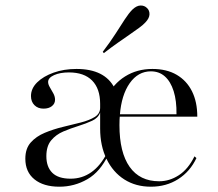

<svg xmlns="http://www.w3.org/2000/svg" viewBox="-20 -683 812 714"><path d="M541.1 11.3Q484.7 11.3 442.3 -15.7Q400 -42.7 376.2 -91.9Q352.4 -141.1 352.4 -204.8Q352.4 -271 376.6 -321Q400.8 -371 445.2 -398.8Q489.5 -426.6 546.8 -426.6Q600 -426.6 637.1 -404.8Q674.2 -383.1 694 -343.5Q713.7 -304 713.7 -249.2H391.1L390.3 -258.1H636.3Q637.1 -308.1 625.8 -344Q614.5 -379.8 593.1 -398.8Q571.8 -417.7 541.1 -417.7Q493.5 -417.7 462.5 -373.8Q431.5 -329.8 425.8 -255.6V-254.8Q425 -246.8 424.6 -237.9Q424.2 -229 424.2 -217.7Q424.2 -116.1 462.1 -62.5Q500 -8.9 571.8 -8.9Q610.5 -8.9 645.2 -31.5Q679.8 -54 703.2 -101.6L710.5 -95.2Q687.1 -45.2 642.7 -16.9Q598.4 11.3 541.1 11.3ZM242.7 -18.5Q285.5 -18.5 319.8 -42.7Q354 -66.9 378.2 -114.5L352.4 -204.8V-264.5Q345.2 -244.4 322.6 -233.9Q300 -223.4 271.4 -214.5Q242.7 -205.6 215.3 -194Q187.9 -182.3 170.2 -160.9Q152.4 -139.5 152.4 -102.4Q152.4 -62.1 174.6 -40.3Q196.8 -18.5 242.7 -18.5ZM200.8 11.3Q141.9 11.3 108.1 -16.1Q74.2 -43.5 74.2 -92.7Q74.2 -130.6 94.4 -153.2Q114.5 -175.8 146.4 -189.1Q178.2 -202.4 213.3 -210.9Q248.4 -219.4 280.2 -227.4Q312.1 -235.5 332.3 -248Q352.4 -260.5 352.4 -282.3V-296.8Q352.4 -353.2 322.6 -383.5Q292.7 -413.7 236.3 -413.7Q203.2 -413.7 181 -403.6Q158.9 -393.5 158.9 -378.2Q158.9 -369.4 165.3 -358.5Q171.8 -347.6 178.2 -335.9Q184.7 -324.2 184.7 -312.1Q184.7 -297.6 173 -288.3Q161.3 -279 141.9 -279Q121 -279 108.1 -291.9Q95.2 -304.8 95.2 -325.8Q95.2 -354 118.1 -376.6Q141.1 -399.2 179.4 -412.9Q217.7 -426.6 264.5 -426.6Q316.9 -426.6 352.4 -408.9Q387.9 -391.1 406 -355.6Q424.2 -320.2 424.2 -267.7L383.1 -108.1Q353.2 -44.4 304.8 -16.5Q256.5 11.3 200.8 11.3ZM366.1 -485.5 362.1 -490.3Q390.3 -527.4 409.7 -557.7Q429 -587.9 444 -610.9Q458.9 -633.9 472.6 -647.6Q487.9 -662.1 502.4 -662.5Q516.9 -662.9 526.6 -653.2Q536.3 -644.4 535.9 -629.8Q535.5 -615.3 521 -600Q512.1 -590.3 497.2 -579.4Q482.3 -568.5 462.5 -554.8Q442.7 -541.1 418.5 -524.2Q394.4 -507.3 366.1 -485.5Z"/></svg>

Font: Playfair 144pt SemiExpanded Light
Style: Regular
Weight: 300
Width: 6
Designer: Claus Eggers Sørensen
Foundry: Claus Eggers Sørensen
Version: Version 2.203